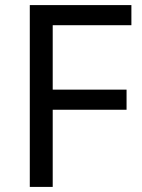

<svg xmlns="http://www.w3.org/2000/svg" viewBox="-20 -734 559 754"><path d="M187 0H97V-714H496V-635H187V-382H477V-303H187Z"/></svg>

Font: hexlkorean05
Style: Book
Weight: 400
Designer: Jelle Bosma - Monotype Design Team
Foundry: Monotype Imaging Inc.
Version: Version 2.003